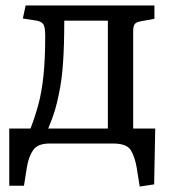

<svg xmlns="http://www.w3.org/2000/svg" viewBox="-20 -527 638 705"><path d="M493 158 482 89Q475 48 460 24Q445 0 395 0H162Q118 0 101.5 24.5Q85 49 79 86L68 155H14V-55H92Q109 -99 121 -143.5Q133 -188 139.5 -248Q146 -308 146 -395Q146 -424 140.5 -435.5Q135 -447 116 -451L64 -459L74 -507H547V-458L498 -449Q479 -446 474 -437.5Q469 -429 469 -414V-55H550L546 150ZM157 -55H376V-451H216Q216 -362 211.5 -296.5Q207 -231 196 -181Q190 -150 181.5 -121.5Q173 -93 157 -55Z"/></svg>

Font: Literata 12pt
Style: Regular
Weight: 400
Designer: Latin by Veronika Burian and Jose Scaglione. Greek by Irene Vlachou. Cyrillic by Vera Evstafieva.
Foundry: TypeTogether
Version: Version 3.002